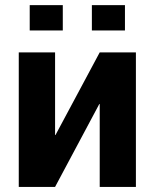

<svg xmlns="http://www.w3.org/2000/svg" viewBox="-20 -734 607 754"><path d="M371.6 -528.3H513.7V0H371.6V-325.2L370.1 -325.7L196.3 0H53.7V-528.3H196.3V-204.1L197.8 -203.6ZM470.7 -614.3H340.8V-713.9H470.7ZM226.6 -614.3H96.7V-713.9H226.6Z"/></svg>

Font: Roboto Web
Style: Bold
Weight: 700
Designer: Google
Version: Version 1.200310; 2013